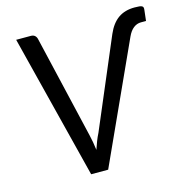

<svg xmlns="http://www.w3.org/2000/svg" viewBox="-106 -820 898 921"><g transform="rotate(-15 343.0 -359.5)"><path d="M54 -716H126.5Q139 -716 146.2 -709.8Q153.5 -703.5 156 -693.5L275.5 -182.5Q279.5 -166 283 -146.8Q286.5 -127.5 289 -106.5Q296 -127.5 303.5 -146.8Q311 -166 319.5 -182.5L507 -624Q528 -672.5 561 -695.8Q594 -719 642.5 -719Q657 -719 666 -718Q675 -717 679.5 -714.2Q684 -711.5 685 -706.8Q686 -702 685 -694.5L679 -642H653.5Q633.5 -642 616.5 -628.8Q599.5 -615.5 587.5 -589L319 0H234.5Z"/></g></svg>

Font: Lato
Style: Italic
Weight: 400
Italic angle: -7°
Designer: Lukasz Dziedzic
Foundry: tyPoland Lukasz Dziedzic
Version: Version 2.007; 2014-02-27